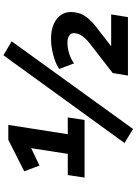

<svg xmlns="http://www.w3.org/2000/svg" viewBox="144 -919 805 1133"><g transform="rotate(-90 546.5 -352.5)"><path d="M65 -256 80 -355H205L243 -599L299 -600L136 -522L102 -612L288 -706H376L321 -355H420L405 -256ZM352 30 269 -20 787 -735 869 -686ZM667 0 682 -90 851 -221Q882 -245 898.5 -267Q915 -289 917 -312Q920 -334 904.5 -345.5Q889 -357 860 -357Q829 -357 796 -346.5Q763 -336 739 -318L706 -406Q731 -422 760 -432Q789 -442 820.5 -448Q852 -454 883 -454Q936 -454 973 -437Q1010 -420 1028 -390Q1046 -360 1041 -320Q1038 -279 1012.5 -245Q987 -211 938 -175L822 -85L821 -99H1028L1012 0Z"/></g></svg>

Font: Nunito Sans 9pt ExtraBold
Style: Italic
Weight: 800
Italic angle: -9°
Version: Version 3.101;gftools[0.9.27]